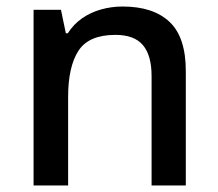

<svg xmlns="http://www.w3.org/2000/svg" viewBox="-20 -569 670 589"><path d="M356 -549Q450 -549 500 -502Q550 -455 550 -351V0H445V-336Q445 -399 418.5 -430.5Q392 -462 334 -462Q252 -462 220.5 -413Q189 -364 189 -272V0H83V-539H167L182 -467H188Q206 -495 232 -513Q258 -531 290 -540Q322 -549 356 -549Z"/></svg>

Font: Noto Sans Devanagari Medium
Style: Regular
Weight: 500
Version: Version 2.003